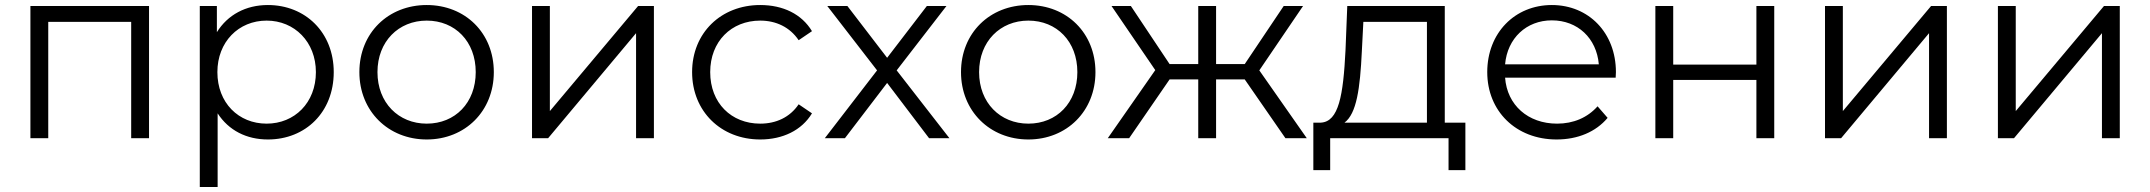

<svg xmlns="http://www.w3.org/2000/svg" viewBox="-20 -550 8557 764"><path d="M172 0V-463H502V0H573V-526H101V0Z M775 -526V194H846V-99C890 -31 961 5 1046 5C1196 5 1308 -104 1308 -263C1308 -421 1195 -530 1046 -530C958 -530 886 -491 843 -422V-526ZM1041 -468C1152 -468 1237 -383 1237 -263C1237 -141 1152 -58 1041 -58C929 -58 845 -141 845 -263C845 -383 929 -468 1041 -468Z M1410 -263C1410 -108 1525 5 1678 5C1831 5 1945 -108 1945 -263C1945 -419 1831 -530 1678 -530C1525 -530 1410 -419 1410 -263ZM1482 -263C1482 -385 1566 -468 1678 -468C1791 -468 1873 -385 1873 -263C1873 -141 1791 -58 1678 -58C1566 -58 1482 -141 1482 -263Z M2097 -526V0H2161L2511 -418V0H2582V-526H2519L2168 -108V-526Z M3005 5C3094 5 3170 -31 3211 -99L3158 -135C3123 -83 3068 -58 3005 -58C2890 -58 2806 -140 2806 -263C2806 -385 2890 -468 3005 -468C3068 -468 3123 -442 3158 -390L3211 -426C3170 -494 3096 -530 3005 -530C2849 -530 2734 -419 2734 -263C2734 -107 2849 5 3005 5Z M3262 0H3342L3510 -220L3677 0H3758L3548 -270L3746 -526H3668L3510 -320L3352 -526H3272L3470 -270Z M3804 -263C3804 -108 3919 5 4072 5C4225 5 4339 -108 4339 -263C4339 -419 4225 -530 4072 -530C3919 -530 3804 -419 3804 -263ZM3876 -263C3876 -385 3960 -468 4072 -468C4185 -468 4267 -385 4267 -263C4267 -141 4185 -58 4072 -58C3960 -58 3876 -141 3876 -263Z M4473 0 4634 -234H4748V0H4819V-234H4933L5095 0H5180L4991 -270L5165 -526H5088L4933 -295H4819V-526H4748V-295H4634L4480 -526H4403L4577 -271L4388 0Z M5273 127V0H5744V127H5811V-62H5729V-526H5341L5334 -350C5325 -170 5307 -66 5236 -62H5206V127ZM5330 -62C5378 -98 5392 -197 5399 -346L5405 -463H5658V-62Z M6174 5C6258 5 6330 -25 6377 -81L6337 -127C6297 -82 6241 -58 6176 -58C6060 -58 5977 -132 5969 -241H6409L6410 -263C6410 -419 6302 -530 6155 -530C6008 -530 5898 -419 5898 -263C5898 -108 6012 5 6174 5ZM6155 -469C6258 -469 6333 -398 6342 -294H5969C5978 -398 6054 -469 6155 -469Z M6567 0H6638V-232H6969V0H7040V-526H6969V-293H6638V-526H6567Z M7242 -526V0H7306L7656 -418V0H7727V-526H7664L7313 -108V-526Z M7930 -526V0H7994L8344 -418V0H8415V-526H8352L8001 -108V-526Z"/></svg>

Font: Malon Grotesk
Style: Regular
Weight: 400
Designer: Julieta Ulanovsky
Foundry: Julieta Ulanovsky
Version: Version 7.200